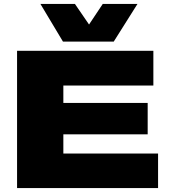

<svg xmlns="http://www.w3.org/2000/svg" viewBox="-20 -959 860 979"><path d="M67 0V-700H762V-523H303V-434H733V-274H303V-176H786V0ZM681 -939 560 -747H301L186 -939H362L434 -834L504 -939Z"/></svg>

Font: Georama Extended ExtraBold
Style: Regular
Weight: 800
Width: 7
Designer: Jean-Baptiste Levee
Foundry: Production Type
Version: Version 1.000